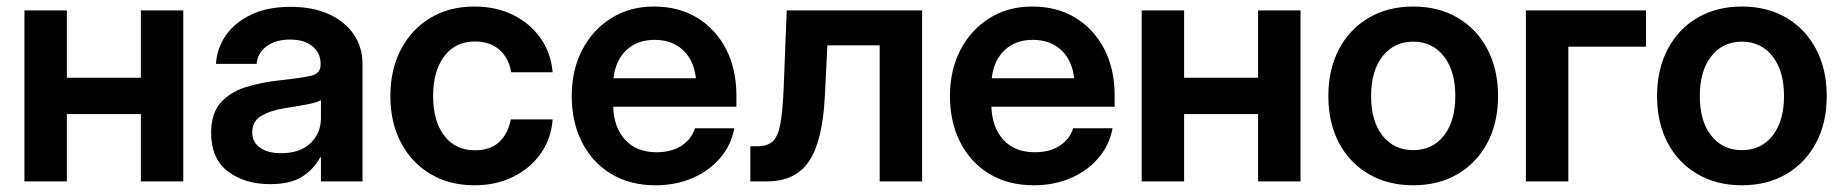

<svg xmlns="http://www.w3.org/2000/svg" viewBox="-20 -547 5559 579"><path d="M181.6 -515.6V-312.5H404.8V-515.6H532.7V0H404.8V-203.1H181.6V0H53.7V-515.6Z M794.4 8.3Q717.3 8.3 667 -30.3Q616.7 -68.8 616.7 -146Q616.7 -204.6 645 -236.8Q673.3 -269 719.5 -283.7Q765.6 -298.3 818.8 -304.2Q890.1 -312 918.5 -318.6Q946.8 -325.2 946.8 -351.6V-355Q946.8 -387.2 922.4 -407.5Q897.9 -427.7 855 -427.7Q811 -427.7 783.7 -407.2Q756.3 -386.7 753.9 -354.5H631.3Q634.3 -402.3 661.6 -441.2Q689 -480 738.3 -503.2Q787.6 -526.4 856.4 -526.4Q923.3 -526.4 971.9 -504.2Q1020.5 -481.9 1046.9 -443.1Q1073.2 -404.3 1073.2 -354.5V0H947.8V-72.8H945.8Q927.2 -37.6 891.8 -14.6Q856.4 8.3 794.4 8.3ZM827.1 -85Q885.3 -85 916.5 -115.5Q947.8 -146 947.8 -190.4V-245.1Q936 -237.8 904.8 -231.9Q873.5 -226.1 835.9 -220.2Q797.4 -214.4 769 -198.2Q740.7 -182.1 740.7 -147.9Q740.7 -118.2 764.2 -101.6Q787.6 -85 827.1 -85Z M1410.6 11.7Q1335 11.7 1277.8 -22.5Q1220.7 -56.6 1189 -117.2Q1157.2 -177.7 1157.2 -257.3Q1157.2 -336.9 1189 -397.7Q1220.7 -458.5 1277.8 -492.9Q1335 -527.3 1410.6 -527.3Q1476.1 -527.3 1527.3 -502Q1578.6 -476.6 1610.1 -431.9Q1641.6 -387.2 1646.5 -329.1H1521.5Q1515.1 -370.1 1487.1 -396Q1459 -421.9 1412.1 -421.9Q1353 -421.9 1319.6 -377.2Q1286.1 -332.5 1286.1 -257.3Q1286.1 -182.1 1319.6 -137.9Q1353 -93.8 1412.1 -93.8Q1459.5 -93.8 1485.8 -119.1Q1512.2 -144.5 1520.5 -187H1646.5Q1642.6 -129.9 1611.3 -85Q1580.1 -40 1528.3 -14.2Q1476.6 11.7 1410.6 11.7Z M1957 11.7Q1879.4 11.7 1822.5 -22.9Q1765.6 -57.6 1734.9 -118.4Q1704.1 -179.2 1704.1 -257.3Q1704.1 -335.9 1735.8 -396.7Q1767.6 -457.5 1823.5 -492.4Q1879.4 -527.3 1952.1 -527.3Q2026.9 -527.3 2082.8 -493.2Q2138.7 -459 2169.7 -398.7Q2200.7 -338.4 2200.7 -259.3V-225.1H1829.1Q1831.1 -163.1 1865.2 -125.5Q1899.4 -87.9 1960 -87.9Q2005.4 -87.9 2035.4 -107.7Q2065.4 -127.4 2075.7 -160.2H2194.3Q2185.1 -109.4 2151.9 -70.6Q2118.7 -31.7 2068.4 -10Q2018.1 11.7 1957 11.7ZM1830.1 -311H2078.6Q2072.8 -364.7 2039.8 -395.8Q2006.8 -426.8 1954.1 -426.8Q1901.9 -426.8 1868.9 -395.8Q1835.9 -364.7 1830.1 -311Z M2242.7 0V-106H2264.6Q2293 -106 2309.1 -119.6Q2325.2 -133.3 2332.8 -171.1Q2340.3 -209 2343.3 -282.2L2352.5 -515.6H2760.7V0H2632.8V-410.2H2475.1L2467.3 -255.4Q2460.4 -120.6 2419.4 -60.3Q2378.4 0 2293 0Z M3097.7 11.7Q3020 11.7 2963.1 -22.9Q2906.2 -57.6 2875.5 -118.4Q2844.7 -179.2 2844.7 -257.3Q2844.7 -335.9 2876.5 -396.7Q2908.2 -457.5 2964.1 -492.4Q3020 -527.3 3092.8 -527.3Q3167.5 -527.3 3223.4 -493.2Q3279.3 -459 3310.3 -398.7Q3341.3 -338.4 3341.3 -259.3V-225.1H2969.7Q2971.7 -163.1 3005.9 -125.5Q3040 -87.9 3100.6 -87.9Q3146 -87.9 3176 -107.7Q3206.1 -127.4 3216.3 -160.2H3335Q3325.7 -109.4 3292.5 -70.6Q3259.3 -31.7 3209 -10Q3158.7 11.7 3097.7 11.7ZM2970.7 -311H3219.2Q3213.4 -364.7 3180.4 -395.8Q3147.5 -426.8 3094.7 -426.8Q3042.5 -426.8 3009.5 -395.8Q2976.6 -364.7 2970.7 -311Z M3550.8 -515.6V-312.5H3773.9V-515.6H3901.9V0H3773.9V-203.1H3550.8V0H3422.9V-515.6Z M4241.7 11.7Q4165.5 11.7 4107.7 -22Q4049.8 -55.7 4017.8 -116.2Q3985.8 -176.8 3985.8 -257.3Q3985.8 -337.4 4017.8 -398.4Q4049.8 -459.5 4107.7 -493.4Q4165.5 -527.3 4241.7 -527.3Q4318.4 -527.3 4376 -493.4Q4433.6 -459.5 4465.6 -398.4Q4497.6 -337.4 4497.6 -257.3Q4497.6 -177.2 4465.6 -116.7Q4433.6 -56.2 4376 -22.2Q4318.4 11.7 4241.7 11.7ZM4241.7 -94.2Q4299.8 -94.2 4334.2 -137.9Q4368.7 -181.6 4368.7 -257.3Q4368.7 -333.5 4334 -377.4Q4299.3 -421.4 4241.7 -421.4Q4184.1 -421.4 4149.4 -377.4Q4114.7 -333.5 4114.7 -257.3Q4114.7 -181.2 4149.4 -137.7Q4184.1 -94.2 4241.7 -94.2Z M4943.8 -515.6V-406.2H4709.5V0H4581.5V-515.6Z M5232.9 11.7Q5156.7 11.7 5098.9 -22Q5041 -55.7 5009 -116.2Q4977.1 -176.8 4977.1 -257.3Q4977.1 -337.4 5009 -398.4Q5041 -459.5 5098.9 -493.4Q5156.7 -527.3 5232.9 -527.3Q5309.6 -527.3 5367.2 -493.4Q5424.8 -459.5 5456.8 -398.4Q5488.8 -337.4 5488.8 -257.3Q5488.8 -177.2 5456.8 -116.7Q5424.8 -56.2 5367.2 -22.2Q5309.6 11.7 5232.9 11.7ZM5232.9 -94.2Q5291 -94.2 5325.4 -137.9Q5359.9 -181.6 5359.9 -257.3Q5359.9 -333.5 5325.2 -377.4Q5290.5 -421.4 5232.9 -421.4Q5175.3 -421.4 5140.6 -377.4Q5106 -333.5 5106 -257.3Q5106 -181.2 5140.6 -137.7Q5175.3 -94.2 5232.9 -94.2Z"/></svg>

Font: Inter Display Semi Bold
Style: Regular
Weight: 600
Designer: Rasmus Andersson
Foundry: rsms
Version: Version 4.000;git-37864ae